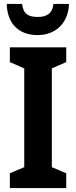

<svg xmlns="http://www.w3.org/2000/svg" viewBox="-20 -954 386 974"><path d="M330 -934H251C246 -883 213 -868 172 -868C125 -868 98 -882 92 -934H14C17 -834 75 -776 171 -776C263 -776 327 -838 330 -934ZM316 0V-75L243 -106V-607L316 -639V-714H30V-639L103 -607V-106L30 -75V0Z"/></svg>

Font: Noto Sans Display SemiCondensed
Style: Bold
Weight: 700
Width: 4
Designer: Monotype Design Team
Foundry: Monotype Imaging Inc.
Version: Version 1.900